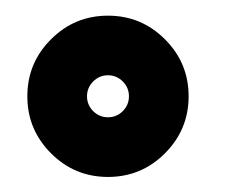

<svg xmlns="http://www.w3.org/2000/svg" viewBox="-20 -704 294 250"><path d="M101.3 -559.3Q109.4 -551.3 120.6 -551.3Q131.8 -551.3 139.9 -559.3Q147.9 -567.4 147.9 -578.6Q147.9 -589.8 139.9 -597.9Q131.8 -606 120.6 -606Q109.4 -606 101.3 -597.9Q93.3 -589.8 93.3 -578.6Q93.3 -567.4 101.3 -559.3ZM194.8 -504.4Q164.1 -473.6 120.6 -473.6Q77.1 -473.6 46.4 -504.4Q15.6 -535.2 15.6 -578.6Q15.6 -622.1 46.4 -652.8Q77.1 -683.6 120.6 -683.6Q164.1 -683.6 194.8 -652.8Q225.6 -622.1 225.6 -578.6Q225.6 -535.2 194.8 -504.4Z"/></svg>

Font: WRV
Style: Display
Weight: 400
Designer: Will Viles x Danh Hong
Version: Version 8.001; ttfautohint (v1.8.3)